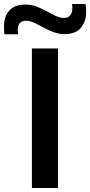

<svg xmlns="http://www.w3.org/2000/svg" viewBox="-71 -943 452 963"><path d="M89 0V-700H220V0ZM-49 -771Q-50 -781 -50.5 -791.5Q-51 -802 -51 -811Q-51 -861 -24 -890.5Q3 -920 56 -920Q87 -920 113 -910Q139 -900 162.5 -887Q186 -874 207.5 -863.5Q229 -853 250 -853Q269 -853 280.5 -865.5Q292 -878 292 -903Q292 -914 290 -923H358Q360 -912 360.5 -901.5Q361 -891 361 -882Q361 -835 334.5 -803.5Q308 -772 253 -772Q224 -772 197 -782Q170 -792 146 -805.5Q122 -819 100 -829Q78 -839 59 -839Q18 -839 18 -791Q18 -779 20 -771Z"/></svg>

Font: Georama Extended Medium
Style: Regular
Weight: 500
Width: 7
Designer: Jean-Baptiste Levee
Foundry: Production Type
Version: Version 1.000